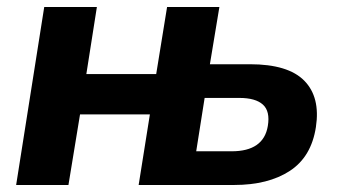

<svg xmlns="http://www.w3.org/2000/svg" viewBox="-20 -527 962 547"><path d="M26 0 106 -507H256L226 -316H425L456 -507H605L578 -344H692Q801 -344 847 -297Q893 -250 880 -165Q867 -80 805.5 -40Q744 0 647 0H375L407 -201H208L175 0ZM539 -96H640Q731 -96 743 -168Q750 -210 729 -229Q708 -248 662 -248H563Z"/></svg>

Font: Winston
Style: Bold Italic
Weight: 700
Italic angle: -9°
Designer: Original fonts by Vernon Adams / Changes by Cristiano Sobral
Foundry: Original fonts by Vernon Adams / Changes by Cristiano Sobral
Version: Version 2.503;July 17, 2020;FontCreator 13.0.0.2655 64-bit